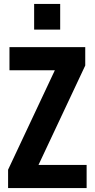

<svg xmlns="http://www.w3.org/2000/svg" viewBox="-20 -953 481 973"><path d="M153 -803H285V-933H153ZM21 0H419V-117H175L412 -621V-714H28V-597H258L21 -93Z"/></svg>

Font: Kathrein 77 Bold Condensed
Style: Regular
Weight: 700
Width: 3
Designer: Lazydogs Typefoundry, based on Open Sans by Ascender Corporation
Foundry: Lazydogs Typefoundry
Version: Version 1.003;PS 001.003;hotconv 1.0.88;makeotf.lib2.5.64775